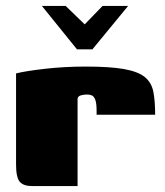

<svg xmlns="http://www.w3.org/2000/svg" viewBox="-20 -626 556 646"><path d="M121 -606H201L265 -544L325 -606H411L291 -460H239ZM241 0H87Q59 0 46.5 -14.5Q34 -29 34 -73V-379Q66 -387 131 -394.5Q196 -402 269 -402Q351 -402 398 -393.5Q445 -385 467.5 -366.5Q490 -348 496 -317Q502 -286 502 -240H305V-254Q305 -279 300.5 -290.5Q296 -302 289 -305Q282 -308 273 -308Q261 -308 251.5 -305Q242 -302 241 -294Z"/></svg>

Font: Genos Black
Style: Regular
Weight: 900
Designer: Robert E. Leuschke
Foundry: Robert E. Leuschke
Version: Version 1.010